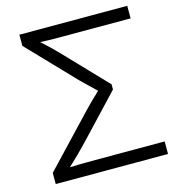

<svg xmlns="http://www.w3.org/2000/svg" viewBox="-108 -819 824 909"><g transform="rotate(-15 303.5 -364.0)"><path d="M53.2 0V-54.7L286.1 -300.8Q302.2 -317.9 318.8 -334Q335.4 -350.1 350.3 -364.3Q365.2 -378.4 377.4 -390.1V-359.4Q365.2 -371.1 350.6 -385Q335.9 -398.9 319.6 -414.6Q303.2 -430.2 286.1 -447.3L69.8 -672.9V-727.5H598.6V-666H263.7Q229.5 -666 200 -666.5Q170.4 -667 144 -668.5L141.1 -681.2Q154.3 -669.4 168.7 -656.5Q183.1 -643.6 199.5 -627.9Q215.8 -612.3 234.4 -592.8L430.7 -387.7V-362.3L234.4 -153.8Q212.9 -131.3 193.4 -112.1Q173.8 -92.8 156.5 -76.4Q139.2 -60.1 124.5 -46.4L127.4 -59.1Q158.2 -60.5 191.4 -61Q224.6 -61.5 263.7 -61.5H603.5V0Z"/></g></svg>

Font: Inter 18pt Light
Style: Regular
Weight: 300
Designer: Rasmus Andersson
Foundry: rsms
Version: Version 4.001;git-66647c0bb